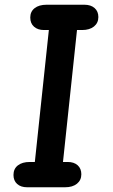

<svg xmlns="http://www.w3.org/2000/svg" viewBox="-20 -792 476 812"><path d="M116 0 198 -772H317L235 0ZM95 0Q68 0 52.5 -14Q37 -28 37 -52Q37 -78 55.5 -92.5Q74 -107 106 -107H266Q293 -107 308.5 -93Q324 -79 324 -55Q324 -30 305.5 -15Q287 0 255 0ZM166 -665Q140 -665 124 -679Q108 -693 108 -718Q108 -743 126.5 -757.5Q145 -772 177 -772H337Q364 -772 380 -758Q396 -744 396 -720Q396 -695 377.5 -680Q359 -665 327 -665Z"/></svg>

Font: Edu SA Beginner
Style: Bold
Weight: 700
Version: Version 1.003